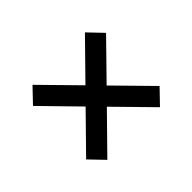

<svg xmlns="http://www.w3.org/2000/svg" viewBox="-87 -589 675 675"><g transform="rotate(-45 251.0 -251.5)"><path d="M198.7 -251.5 69.3 -383.8 120.6 -437.5 251 -304.7 381.3 -437.5 432.6 -383.8 303.2 -251.5 433.6 -118.7 381.8 -64.9 251 -198.2 120.1 -64.9 68.4 -118.7Z"/></g></svg>

Font: Vazirmatn UI NL
Style: Regular
Weight: 400
Designer: Saber Rastikerdar
Foundry: Saber Rastikerdar
Version: Version 33.003